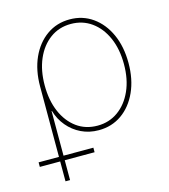

<svg xmlns="http://www.w3.org/2000/svg" viewBox="-131 -624 804 916"><g transform="rotate(-15 270.5 -166.5)"><path d="M79.1 204.1V-263.7Q79.1 -344.2 106.9 -405.8Q134.8 -467.3 184.1 -502.2Q233.4 -537.1 297.4 -537.1Q361.3 -537.1 410.6 -502.2Q460 -467.3 487.8 -405.8Q515.6 -344.2 515.6 -263.7Q515.6 -183.1 487.5 -121.3Q459.5 -59.6 410.2 -24.9Q360.8 9.8 296.4 9.8Q249.5 9.8 210.4 -9Q171.4 -27.8 143.6 -61Q115.7 -94.2 103.5 -136.7H101.6V204.1ZM296.4 -12.7Q354 -12.7 398.4 -44.7Q442.9 -76.7 468 -133.1Q493.2 -189.5 493.2 -263.7Q493.2 -338.4 468.3 -394.8Q443.4 -451.2 399.2 -482.9Q355 -514.6 297.4 -514.6Q238.8 -514.6 194.6 -482.2Q150.4 -449.7 126 -393.3Q101.6 -336.9 101.6 -263.7Q101.6 -189.5 125.7 -133.1Q149.9 -76.7 193.6 -44.7Q237.3 -12.7 296.4 -12.7ZM-21.5 106V83.5H249V106Z"/></g></svg>

Font: Inter 24pt Thin
Style: Regular
Weight: 250
Designer: Rasmus Andersson
Foundry: rsms
Version: Version 4.001;git-66647c0bb